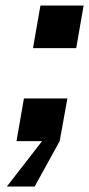

<svg xmlns="http://www.w3.org/2000/svg" viewBox="-20 -513 324 698"><path d="M127 -493H284L257 -338H100ZM67 -155H225L197 0L106 165H5L133 0H40Z"/></svg>

Font: Overused Grotesk
Style: Bold Italic
Weight: 700
Italic angle: -10°
Version: Version 0.003